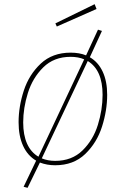

<svg xmlns="http://www.w3.org/2000/svg" viewBox="-20 -781 601 919"><path d="M493 -327Q493 -253 468.5 -175.5Q444 -98 388 -44Q332 10 244 10Q205 10 171 -3L112 118L93 113L153 -12Q112 -36 90.5 -83Q69 -130 69 -196Q69 -271 94 -347.5Q119 -424 175 -476.5Q231 -529 318 -529Q360 -529 392 -516L449 -639L468 -633L410 -507Q450 -484 471.5 -438Q493 -392 493 -327ZM164 -31 383 -497Q355 -509 318 -509Q238 -509 187 -458.5Q136 -408 113.5 -336Q91 -264 91 -195Q91 -135 109.5 -93.5Q128 -52 164 -31ZM471 -327Q471 -446 400 -489L180 -23Q209 -11 244 -11Q324 -11 375 -61Q426 -111 448.5 -183.5Q471 -256 471 -327ZM433 -761 442 -738 252 -654 245 -669Z"/></svg>

Font: Fira Sans Thin
Style: Italic
Weight: 250
Italic angle: -8°
Designer: Carrois Corporate & Edenspiekermann AG
Foundry: Carrois Corporate GbR & Edenspiekermann AG
Version: Version 4.203